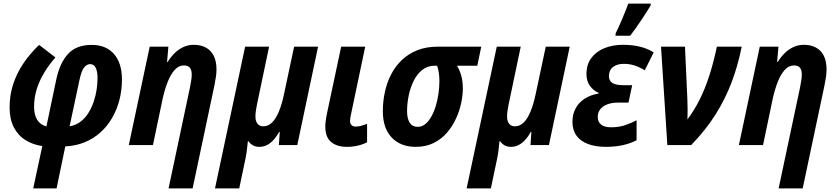

<svg xmlns="http://www.w3.org/2000/svg" viewBox="-20 -804 4638 1064"><path d="M164.1 240.2 214.4 5.4Q162.6 -2 121.6 -27.3Q80.6 -52.7 56.9 -98.1Q33.2 -143.6 33.2 -209Q33.2 -276.4 52.7 -336.7Q72.3 -397 108.9 -451.7Q145.5 -506.3 196.8 -555.2L287.1 -485.8Q252.4 -446.3 225.6 -402.3Q198.7 -358.4 183.8 -311Q168.9 -263.7 168.9 -212.9Q168.9 -181.6 177.2 -158.9Q185.5 -136.2 200.9 -122.6Q216.3 -108.9 237.3 -103.5L292.5 -366.7Q312.5 -457.5 358.2 -506.3Q403.8 -555.2 487.8 -555.2Q567.4 -555.2 611.6 -504.9Q655.8 -454.6 655.8 -363.8Q655.8 -304.2 641.8 -250.2Q627.9 -196.3 601.3 -150.4Q574.7 -104.5 536.4 -70.1Q498 -35.6 449.2 -15.6Q400.4 4.4 341.8 7.3L293.5 240.2ZM365.7 -104Q399.9 -109.9 425.5 -129.2Q451.2 -148.4 469.2 -177Q487.3 -205.6 498.8 -239Q510.3 -272.5 515.4 -306.9Q520.5 -341.3 520.5 -371.6Q520.5 -406.7 510.7 -427.7Q501 -448.7 479.5 -448.7Q460.9 -448.7 446 -429.9Q431.2 -411.1 420.4 -360.8Z M914.1 240.2 1032.7 -319.3Q1036.6 -339.4 1039.6 -357.9Q1042.5 -376.5 1042.5 -391.1Q1042.5 -416.5 1032 -429Q1021.5 -441.4 999 -441.4Q970.7 -441.4 948.5 -417.2Q926.3 -393.1 909.7 -351.3Q893.1 -309.6 881.3 -256.8L827.6 0H693.8L809.6 -545.4H913.1L905.8 -460.9H909.2Q927.2 -489.7 949.2 -511Q971.2 -532.2 997.6 -543.9Q1023.9 -555.7 1054.7 -555.7Q1092.3 -555.7 1120.6 -540.5Q1148.9 -525.4 1164.3 -495.1Q1179.7 -464.8 1179.7 -418.9Q1179.7 -400.9 1176.5 -378.2Q1173.3 -355.5 1168 -329.6L1047.4 240.2Z M1171.4 240.2 1338.4 -545.4H1471.2L1404.3 -226.1Q1400.4 -206.5 1397.9 -189.5Q1395.5 -172.4 1395.5 -159.2Q1395.5 -132.3 1407 -118.2Q1418.5 -104 1439 -104Q1466.3 -104 1487.8 -125.2Q1509.3 -146.5 1525.9 -186.8Q1542.5 -227.1 1554.2 -283.7L1609.9 -545.4H1742.7L1627.4 0H1525.4L1530.3 -72.8H1526.9Q1511.2 -44.9 1493.9 -26.6Q1476.6 -8.3 1457.5 0.7Q1438.5 9.8 1417 9.8Q1396.5 9.8 1381.1 1Q1365.7 -7.8 1356.9 -21.5H1353.5Q1352.1 -7.8 1350.3 8.3Q1348.6 24.4 1346.4 41Q1344.2 57.6 1340.8 73.2L1305.7 240.2Z M1903.3 9.8Q1847.2 9.8 1814.9 -17.1Q1782.7 -43.9 1782.7 -103Q1782.7 -116.7 1785.2 -135.7Q1787.6 -154.8 1793 -180.2L1870.6 -545.4H2003.9L1924.8 -168.9Q1922.4 -158.2 1921.1 -149.2Q1919.9 -140.1 1919.9 -133.3Q1919.9 -118.2 1928.2 -110.4Q1936.5 -102.5 1951.7 -102.5Q1966.3 -102.5 1981.7 -106.9Q1997.1 -111.3 2014.2 -118.2V-15.6Q1992.2 -3.9 1963.1 2.9Q1934.1 9.8 1903.3 9.8Z M2283.7 9.8Q2200.2 9.8 2150.9 -41.7Q2101.6 -93.3 2101.6 -187.5Q2101.6 -241.7 2112.8 -293.9Q2124 -346.2 2147.5 -391.6Q2170.9 -437 2207.3 -471.7Q2243.7 -506.3 2293.2 -525.9Q2342.8 -545.4 2406.7 -545.4H2647L2625 -439.9H2512.2Q2525.9 -419.4 2535.4 -387.2Q2544.9 -355 2544.9 -312Q2544.9 -276.9 2535.9 -233.9Q2526.9 -190.9 2507.6 -148.2Q2488.3 -105.5 2457.8 -69.6Q2427.2 -33.7 2384 -12Q2340.8 9.8 2283.7 9.8ZM2294.9 -101.1Q2317.9 -101.1 2336.7 -116.2Q2355.5 -131.3 2370.1 -157.5Q2384.8 -183.6 2394.8 -216.3Q2404.8 -249 2409.9 -284.9Q2415 -320.8 2415 -354.5Q2415 -381.3 2411.6 -402.3Q2408.2 -423.3 2402.3 -439.9H2389.6Q2349.1 -439.9 2320.1 -416.7Q2291 -393.6 2272.5 -356Q2253.9 -318.4 2244.9 -274.2Q2235.8 -230 2235.8 -188.5Q2235.8 -146.5 2250.5 -123.8Q2265.1 -101.1 2294.9 -101.1Z M2565.9 240.2 2732.9 -545.4H2865.7L2798.8 -226.1Q2794.9 -206.5 2792.5 -189.5Q2790 -172.4 2790 -159.2Q2790 -132.3 2801.5 -118.2Q2813 -104 2833.5 -104Q2860.8 -104 2882.3 -125.2Q2903.8 -146.5 2920.4 -186.8Q2937 -227.1 2948.7 -283.7L3004.4 -545.4H3137.2L3022 0H2919.9L2924.8 -72.8H2921.4Q2905.8 -44.9 2888.4 -26.6Q2871.1 -8.3 2852.1 0.7Q2833 9.8 2811.5 9.8Q2791 9.8 2775.6 1Q2760.3 -7.8 2751.5 -21.5H2748Q2746.6 -7.8 2744.9 8.3Q2743.2 24.4 2741 41Q2738.8 57.6 2735.4 73.2L2700.2 240.2Z M3337.9 9.8Q3280.3 9.8 3238.5 -5.9Q3196.8 -21.5 3174.6 -52.5Q3152.3 -83.5 3152.3 -128.9Q3152.3 -170.4 3169.4 -202.6Q3186.5 -234.9 3218.8 -256.3Q3251 -277.8 3296.9 -285.6L3297.4 -289.6Q3268.6 -301.8 3249.3 -327.9Q3230 -354 3230 -394.5Q3230 -446.8 3257.1 -482.9Q3284.2 -519 3330.1 -537.4Q3376 -555.7 3432.1 -555.7Q3483.9 -555.7 3526.1 -545.4Q3568.4 -535.2 3602.5 -513.7L3553.2 -414.6Q3525.9 -431.2 3497.6 -440.7Q3469.2 -450.2 3437 -450.2Q3400.4 -450.2 3377.4 -432.9Q3354.5 -415.5 3354.5 -382.3Q3354.5 -356.4 3373.8 -344.2Q3393.1 -332 3432.1 -332H3483.4L3462.9 -235.4H3404.8Q3371.1 -235.4 3345.7 -225.8Q3320.3 -216.3 3306.4 -198.5Q3292.5 -180.7 3292.5 -155.8Q3292.5 -128.9 3310.8 -113.8Q3329.1 -98.6 3366.2 -98.6Q3408.2 -98.6 3442.1 -109.6Q3476.1 -120.6 3507.8 -137.7V-26.9Q3473.1 -8.8 3430.9 0.5Q3388.7 9.8 3337.9 9.8ZM3390.6 -606 3392.1 -620.1Q3399.9 -634.8 3409.4 -656.2Q3418.9 -677.7 3429 -701.4Q3439 -725.1 3447.5 -746.8Q3456.1 -768.6 3461.9 -784.2H3586.4L3585.4 -773.4Q3575.7 -756.8 3562 -735.6Q3548.3 -714.4 3533 -691.4Q3517.6 -668.5 3502.2 -646.5Q3486.8 -624.5 3472.2 -606Z M3678.2 0 3643.1 -545.4H3775.9L3789.1 -256.3Q3790.5 -227.5 3790.5 -197Q3790.5 -166.5 3789.6 -142.1Q3827.6 -192.9 3857.4 -252.4Q3887.2 -312 3910.6 -384.3Q3934.1 -456.5 3952.6 -545.4H4090.3Q4069.8 -441.9 4034.4 -348.1Q3999 -254.4 3944.3 -168Q3889.6 -81.5 3810.1 0Z M4294.9 240.2 4413.6 -319.3Q4417.5 -339.4 4420.4 -357.9Q4423.3 -376.5 4423.3 -391.1Q4423.3 -416.5 4412.8 -429Q4402.3 -441.4 4379.9 -441.4Q4351.6 -441.4 4329.3 -417.2Q4307.1 -393.1 4290.5 -351.3Q4273.9 -309.6 4262.2 -256.8L4208.5 0H4074.7L4190.4 -545.4H4293.9L4286.6 -460.9H4290Q4308.1 -489.7 4330.1 -511Q4352.1 -532.2 4378.4 -543.9Q4404.8 -555.7 4435.5 -555.7Q4473.1 -555.7 4501.5 -540.5Q4529.8 -525.4 4545.2 -495.1Q4560.5 -464.8 4560.5 -418.9Q4560.5 -400.9 4557.4 -378.2Q4554.2 -355.5 4548.8 -329.6L4428.2 240.2Z"/></svg>

Font: Open Sans SemiCondensed
Style: Bold Italic
Weight: 700
Width: 4
Italic angle: -12°
Designer: Monotype Design Team
Foundry: Monotype Imaging Inc.
Version: Version 3.003